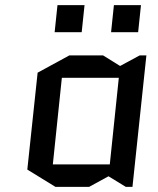

<svg xmlns="http://www.w3.org/2000/svg" viewBox="-20 -720 615 745"><path d="M220 -418 185 -82H406L441 -418ZM548 -505 494 5H468L401 -36L326 5H195L86 -62L126 -438L249 -505H380L446 -464L522 -505ZM192 -595 203 -700H308L297 -595ZM411 -595 422 -700H527L516 -595Z"/></svg>

Font: Quantico
Style: Italic
Weight: 400
Italic angle: -12°
Designer: Matt Desmond
Foundry: MADtype
Version: Version 2.002